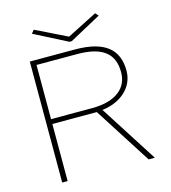

<svg xmlns="http://www.w3.org/2000/svg" viewBox="-114 -863 852 955"><g transform="rotate(-15 312.5 -385.5)"><path d="M464 -771 309 -692 148 -771 134 -754 304 -667H316L478 -755ZM88 0H116V-294H345L533 0H565L375 -297C468 -308 541 -367 541 -455C541 -562 477 -623 320 -623H88ZM116 -319V-598H325C461 -598 513 -546 513 -455C514 -376 453 -319 328 -319Z"/></g></svg>

Font: Inconsolata Expanded ExtraLight
Style: Regular
Weight: 200
Width: 7
Monospace: yes
Designer: Raph Levien, Cyreal, Brenton Simpson
Foundry: Raph Levien, Cyreal, Google
Version: Version 3.100